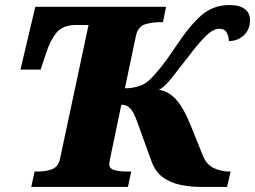

<svg xmlns="http://www.w3.org/2000/svg" viewBox="-20 -741 1011 761"><path d="M104 0 117 -61H130Q160 -61 185.5 -70Q211 -79 218 -112L331 -642H283Q229 -642 204 -611.5Q179 -581 163 -531L141 -465H61L120 -714H638L626 -653H613Q580 -653 553.5 -644Q527 -635 519 -600L475 -391Q503 -391 529 -399Q555 -407 571 -423Q587 -437 614 -470Q641 -503 679 -560Q731 -639 778 -680Q825 -721 889 -721Q930 -721 950.5 -705Q971 -689 971 -662Q971 -625 947.5 -602Q924 -579 887 -578Q887 -595 879 -611Q871 -627 849 -627Q825 -627 796 -598.5Q767 -570 730 -521Q690 -469 661 -432.5Q632 -396 610 -385Q647 -380 677.5 -347Q708 -314 737 -241L785 -122Q799 -88 828 -74.5Q857 -61 891 -61H894L880 0H780Q735 0 694.5 -8.5Q654 -17 624.5 -39Q595 -61 580 -103L526 -252Q512 -293 498 -309.5Q484 -326 461 -326L419 -125Q416 -109 414.5 -101.5Q413 -94 413 -91Q413 -72 434.5 -66.5Q456 -61 487 -61H500L487 0Z"/></svg>

Font: Noto Serif Black
Style: Italic
Weight: 900
Italic angle: -12°
Designer: Monotype Design Team
Foundry: Monotype Imaging Inc.
Version: Version 2.013